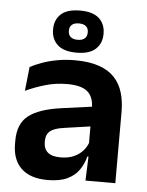

<svg xmlns="http://www.w3.org/2000/svg" viewBox="-52 -757 621 811"><g transform="rotate(5 258.0 -351.5)"><path d="M466.5 0H340L344.5 -120L341 -131V-284.5L340.5 -306.5Q340.5 -354.5 314.2 -377Q288 -399.5 228.5 -399.5Q178 -399.5 133.8 -386.2Q89.5 -373 52 -355.5L63 -457.5Q85 -469 113.2 -479.2Q141.5 -489.5 176.5 -496Q211.5 -502.5 252 -502.5Q312 -502.5 353.5 -488.2Q395 -474 419.8 -447.5Q444.5 -421 455.5 -384.2Q466.5 -347.5 466.5 -303ZM179.5 11.5Q106.5 11.5 68.2 -25Q30 -61.5 30 -129V-143Q30 -214.5 74 -248.8Q118 -283 213.5 -296L352.5 -315L360 -232.5L232 -214Q190 -208.5 172.2 -194Q154.5 -179.5 154.5 -151.5V-146.5Q154.5 -119 171.8 -103.8Q189 -88.5 226 -88.5Q259 -88.5 282.5 -99Q306 -109.5 321.2 -126.8Q336.5 -144 343 -165.5L361 -102H339Q331 -70.5 313.2 -44.8Q295.5 -19 263.5 -3.8Q231.5 11.5 179.5 11.5ZM148 -623V-625.5Q148 -665 174 -689.2Q200 -713.5 255 -713.5Q310 -713.5 336 -689.2Q362 -665 362 -625.5V-623Q362 -584 336 -559.5Q310 -535 255 -535Q200 -535 174 -559.5Q148 -584 148 -623ZM215 -625V-623.5Q215 -607.5 225.2 -598.5Q235.5 -589.5 255 -589.5Q274.5 -589.5 284.8 -598.5Q295 -607.5 295 -623.5V-625Q295 -641.5 284.8 -650.2Q274.5 -659 255 -659Q235.5 -659 225.2 -650.2Q215 -641.5 215 -625Z"/></g></svg>

Font: Anek Malayalam Medium SemiBold
Style: Regular
Weight: 600
Version: Version 1.003